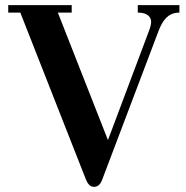

<svg xmlns="http://www.w3.org/2000/svg" viewBox="-20 -713 723 747"><path d="M12 -664H59L313 -18C320 0 329 14 346 14C363 14 373 0 378 -15L597 -593C611 -629 631 -664 678 -664V-693H516V-664C556 -664 568 -645 568 -628C568 -618 564 -604 560 -594L400 -168L205 -664H259V-693H12Z"/></svg>

Font: Monomakh Unicode
Style: Regular
Weight: 400
Version: Version 1.2